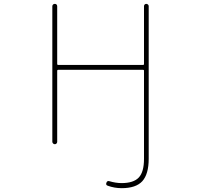

<svg xmlns="http://www.w3.org/2000/svg" viewBox="-20 -773 1040 998"><path d="M612.3 205.1Q575.2 205.1 540 192.4Q528.3 188.5 533.2 176.8Q537.1 165 548.8 168.9Q582 178.7 612.3 178.7Q673.8 178.7 701.2 149.9Q728.5 121.1 728.5 52.7V-405.3Q728.5 -410.2 723.6 -410.2H282.2Q277.3 -410.2 277.3 -405.3V-36.1Q277.3 -31.2 273.9 -27.3Q270.5 -23.4 265.1 -23.4Q259.8 -23.4 255.9 -27.3Q252 -31.2 252 -36.1V-740.2Q252 -746.1 255.9 -749.5Q259.8 -752.9 265.1 -752.9Q270.5 -752.9 273.9 -749.5Q277.3 -746.1 277.3 -740.2V-440.4Q277.3 -435.5 282.2 -435.5H723.6Q728.5 -435.5 728.5 -440.4V-741.2Q728.5 -746.1 731.9 -749.5Q735.4 -752.9 740.2 -752.9Q745.1 -752.9 749 -749.5Q752.9 -746.1 752.9 -741.2V52.7Q752.9 131.8 719.7 168.9Q686.5 205.1 612.3 205.1Z"/></svg>

Font: Rounded-X Mgen+ 1mn thin
Style: Regular
Weight: 100
Designer: [Source Han Sans]
Ryoko NISHIZUKA  (kana & ideographs); Paul D. Hunt (Latin, Greek & Cyrillic); Wenlong ZHANG  (bopomofo
Version: Version 1.059.20150602